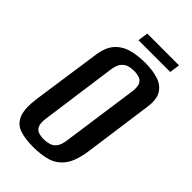

<svg xmlns="http://www.w3.org/2000/svg" viewBox="-219 -766 846 846"><g transform="rotate(45 204.0 -342.5)"><path d="M166 12Q119 12 84 1Q49 -10 34 -44.5Q19 -79 28 -148L74 -467Q81 -521 105.5 -549.5Q130 -578 168 -589Q206 -600 253 -600Q301 -600 336 -588.5Q371 -577 388 -548.5Q405 -520 397 -467L353 -149Q343 -78 317 -44Q291 -10 253 1Q215 12 166 12ZM175 -45Q193 -45 209.5 -50Q226 -55 237 -70Q248 -85 252 -115L302 -470Q306 -500 299 -515Q292 -530 277.5 -535Q263 -540 245 -540Q226 -540 210 -535Q194 -530 182.5 -515Q171 -500 167 -470L118 -115Q114 -85 121 -70Q128 -55 142.5 -50Q157 -45 175 -45ZM162 -649 169 -697H367L360 -649Z"/></g></svg>

Font: Alumni Sans Thin SemiBold
Style: Italic
Weight: 600
Italic angle: -8°
Version: Version 1.016